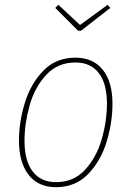

<svg xmlns="http://www.w3.org/2000/svg" viewBox="-20 -769 546 799"><path d="M59 -184Q59 -262 83.5 -341.5Q108 -421 160.5 -475Q213 -529 294 -529Q367 -529 407.5 -479Q448 -429 448 -337Q448 -260 424 -180Q400 -100 347 -45Q294 10 213 10Q139 10 99 -41.5Q59 -93 59 -184ZM425 -338Q425 -421 391 -465Q357 -509 294 -509Q220 -509 172 -457Q124 -405 103 -329.5Q82 -254 82 -183Q82 -100 116 -55.5Q150 -11 213 -11Q287 -11 334.5 -63Q382 -115 403.5 -190.5Q425 -266 425 -338ZM428 -749 439 -736 317 -641H305L210 -736L223 -749L313 -665Z"/></svg>

Font: Fira Sans Condensed Thin
Style: Italic
Weight: 250
Width: 3
Italic angle: -8°
Designer: Carrois Corporate & Edenspiekermann AG
Foundry: Carrois Corporate GbR & Edenspiekermann AG
Version: Version 4.203